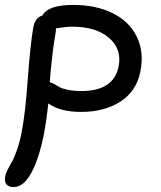

<svg xmlns="http://www.w3.org/2000/svg" viewBox="-52 -491 646 772"><path d="M2.9 261.2Q-16.6 261.2 -25.9 250.2Q-35.2 239.3 -30.8 216.8Q-28.3 204.6 -20.3 189Q-12.2 173.3 -3.4 158.2Q5.4 143.1 16.4 111.6Q27.3 80.1 35.2 40Q49.3 -31.2 59.6 -171.6Q69.8 -312 82 -381.8Q89.8 -420.9 118.2 -428.2Q140.6 -471.2 242.2 -471.2Q333.5 -471.2 400.6 -438.2Q467.8 -405.3 498 -343.5Q528.3 -281.7 512.2 -202.1Q496.1 -123.5 431.9 -82.3Q367.7 -41 273.9 -41Q189.5 -41 142.1 -75.2Q135.7 -12.2 125 45.9Q105 147.5 73.7 204.3Q42.5 261.2 2.9 261.2ZM170.9 -355Q158.2 -285.6 147.9 -160.2Q155.8 -159.2 165.8 -153.3Q175.8 -147.5 185.8 -141.4Q195.8 -135.3 219.5 -130.1Q243.2 -125 275.9 -125Q404.8 -125 424.8 -223.1Q439 -293 386.7 -338.4Q334.5 -383.8 237.8 -383.8Q217.3 -383.8 172.9 -377Q172.9 -362.8 170.9 -355Z"/></svg>

Font: Shantell Sans Irregular
Style: Italic
Weight: 400
Italic angle: -11.31°
Designer: Stephen Nixon, Anya Danilova, Shantell Martin
Foundry: Arrow Type
Version: Version 1.006;[9816181b4]